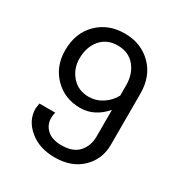

<svg xmlns="http://www.w3.org/2000/svg" viewBox="-161 -786 872 921"><g transform="rotate(30 275.0 -325.5)"><path d="M58.3 -454.2Q58.3 -550 117.1 -608.3Q175.8 -666.7 266.7 -666.7Q357.5 -666.7 416.2 -608.3Q475 -550 475 -454.2V-170.8Q475 -90.8 419.6 -37.1Q364.2 16.7 270.8 16.7Q185.8 16.7 130.4 -29.6Q75 -75.8 75 -141.7Q75 -145.8 79.2 -170.8H166.7Q162.5 -157.5 162.5 -139.2Q162.5 -100.8 190.4 -75.4Q218.3 -50 270.8 -50Q334.2 -50 365 -84.6Q395.8 -119.2 395.8 -170.8V-318.3Q336.7 -250 258.3 -250Q171.7 -250 115 -307.9Q58.3 -365.8 58.3 -454.2ZM137.5 -454.2Q137.5 -398.3 172.9 -357.5Q208.3 -316.7 266.7 -316.7Q307.5 -316.7 342.1 -339.2Q376.7 -361.7 395.8 -397.5V-454.2Q395.8 -517.5 361.2 -558.8Q326.7 -600 266.7 -600Q206.7 -600 172.1 -558.8Q137.5 -517.5 137.5 -454.2Z"/></g></svg>

Font: BoonBaan
Style: Regular
Weight: 400
Designer: Sungsit Sawaiwan
Foundry: FontUni
Version: Version 2.0